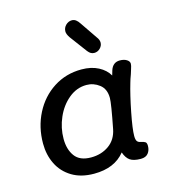

<svg xmlns="http://www.w3.org/2000/svg" viewBox="-110 -828 841 930"><g transform="rotate(-15 310.0 -363.0)"><path d="M534 -53Q534 -31 522 -16Q510 -1 485 -1Q449 -1 431 -13.5Q413 -26 403 -55Q351 10 248 10Q183 10 137.5 -17.5Q92 -45 69 -91.5Q46 -138 46 -195Q46 -277 81 -345.5Q116 -414 178 -454Q240 -494 318 -494Q367 -494 402.5 -475.5Q438 -457 455 -427L462 -451Q474 -488 509 -488Q530 -488 543.5 -479.5Q557 -471 557 -459Q557 -450 551 -432.5Q545 -415 544 -410Q535 -386 531 -371Q514 -314 498 -232.5Q482 -151 482 -116Q482 -98 487.5 -90Q493 -82 507 -80Q521 -77 527.5 -72.5Q534 -68 534 -53ZM392 -175Q416 -297 416 -325Q416 -370 387 -392.5Q358 -415 322 -415Q273 -415 233 -382Q193 -349 170.5 -297.5Q148 -246 148 -191Q148 -138 173 -104Q198 -70 254 -70Q306 -70 344 -97Q382 -124 392 -175ZM368 -573 304 -659Q291 -678 291 -691Q291 -710 304.5 -723Q318 -736 335 -736Q346 -736 355 -729.5Q364 -723 373 -709L431 -624Q442 -610 442 -596Q442 -580 429.5 -567.5Q417 -555 400 -555Q391 -555 383.5 -559Q376 -563 368 -573Z"/></g></svg>

Font: Mali Medium
Style: Italic
Weight: 500
Italic angle: -10°
Version: Version 1.000; ttfautohint (v1.6)